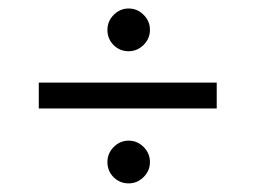

<svg xmlns="http://www.w3.org/2000/svg" viewBox="-20 -480 602 452"><path d="M232.9 -409.7Q232.9 -430.2 247.8 -445.1Q262.7 -460 282.7 -460Q303.2 -460 318.1 -445.1Q333 -430.2 333 -409.7Q333 -389.2 318.1 -374.3Q303.2 -359.4 282.7 -359.4Q262.2 -359.4 247.6 -373.8Q232.9 -388.2 232.9 -409.7ZM71.3 -224.6V-285.6H490.2V-224.6ZM232.9 -98.6Q232.9 -119.1 247.8 -134Q262.7 -148.9 282.7 -148.9Q303.2 -148.9 318.1 -134Q333 -119.1 333 -98.6Q333 -78.1 318.1 -63.2Q303.2 -48.3 282.7 -48.3Q262.2 -48.3 247.6 -62.7Q232.9 -77.1 232.9 -98.6Z"/></svg>

Font: Vazirmatn FD NL Light
Style: Regular
Weight: 300
Designer: Saber Rastikerdar
Foundry: Saber Rastikerdar
Version: Version 33.003